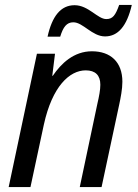

<svg xmlns="http://www.w3.org/2000/svg" viewBox="-20 -755 557 775"><path d="M172 -607H223C235 -646 249 -665 276 -665C315 -665 352 -608 404 -608C456 -608 492 -649 512 -735H461C446 -693 435 -678 409 -678C374 -678 337 -734 281 -734C225 -734 190 -689 172 -607ZM15 0H103L157 -252C191 -407 261 -471 326 -471C365 -471 385 -451 385 -413C385 -392 380 -366 373 -336L302 0H390L461 -332C467 -360 474 -395 474 -425C474 -505 426 -548 351 -548C278 -548 227 -499 193 -449H191L202 -538H129Z"/></svg>

Font: Noto Sans SemiCondensed
Style: Italic
Weight: 400
Width: 4
Italic angle: -12°
Designer: Monotype Design Team
Foundry: Monotype Imaging Inc.
Version: Version 2.013